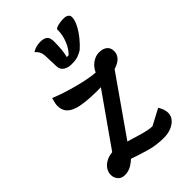

<svg xmlns="http://www.w3.org/2000/svg" viewBox="-263 -995 1128 1128"><g transform="rotate(-45 301.0 -431.5)"><path d="M217 -76 111 -97 374 -471 511 -496ZM410 25Q348 25 295 10Q242 -5 185 -25Q160 -2 138.5 8Q117 18 92 18Q64 18 49 -0.5Q34 -19 34 -42Q34 -64 47 -84Q60 -104 86 -117.5Q112 -131 151 -131Q174 -131 207.5 -122Q241 -113 278.5 -101Q316 -89 350.5 -80Q385 -71 410 -71L510 -124Q519 -109 525 -93.5Q531 -78 531 -61Q531 -36 514.5 -16.5Q498 3 470.5 14Q443 25 410 25ZM322 -447Q242 -448 193 -458Q144 -468 121.5 -490.5Q99 -513 99 -550Q99 -560 101.5 -572.5Q104 -585 110 -605Q143 -591 183 -578Q223 -565 263.5 -554.5Q304 -544 339 -537.5Q374 -531 397 -530Q411 -562 438 -581Q465 -600 494 -600Q526 -600 544.5 -585Q563 -570 563 -542Q563 -520 549.5 -502Q536 -484 507.5 -472Q479 -460 433 -453.5Q387 -447 322 -447ZM332 -664Q304 -664 283 -676.5Q262 -689 260 -717L257 -804Q256 -830 247.5 -845Q239 -860 227 -869Q245 -880 261 -884Q277 -888 296 -888Q322 -888 337.5 -876.5Q353 -865 353 -831Q353 -799 350.5 -769.5Q348 -740 341 -714H356Q373 -730 387 -755Q401 -780 409 -810Q417 -840 416 -870Q422 -878 442.5 -883Q463 -888 486 -888Q508 -888 518.5 -880Q529 -872 529 -859Q529 -834 512.5 -802Q496 -770 471.5 -740Q447 -710 423 -689Q404 -678 385.5 -671Q367 -664 332 -664Z"/></g></svg>

Font: Lemonada
Style: Regular
Weight: 400
Designer: Mohamed Gaber (Arabic), Eduardo Tunni (Latin)
Foundry: Kief Type Foundry
Version: Version 4.005